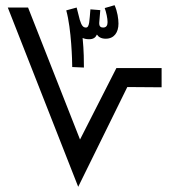

<svg xmlns="http://www.w3.org/2000/svg" viewBox="-20 -719 662 739"><path d="M303 -459C303 -481 303 -522 298 -573C304 -570 312 -568 323 -568C340 -568 348 -575 353 -586C359 -577 369 -570 387 -570C419 -570 436 -594 436 -628C436 -646 432 -675 421 -699L383 -688C389 -672 394 -648 394 -634C394 -622 390 -613 377 -613C369 -613 361 -616 362 -632L366 -680L328 -683C324 -641 325 -613 311 -613C300 -613 294 -620 287 -643L275 -690L235 -679C255 -607 258 -483 258 -461ZM281 0 470 -384 602 -383V-457H428L288 -182L88 -690H10Z"/></svg>

Font: Noto Sans Arabic UI Cn
Style: Regular
Weight: 400
Width: 3
Designer: Monotype Design Team, Nadine Chahine and Nizar Qandah
Foundry: Monotype Imaging Inc.
Version: Version 2.010